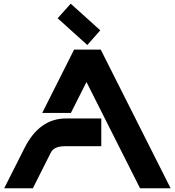

<svg xmlns="http://www.w3.org/2000/svg" viewBox="-20 -1001 930 1021"><path d="M2.4 0 110.4 -213.9Q189.5 -371.1 331.1 -371.1H518.6V-223.6H327.6Q267.6 -223.6 251 -190.9L154.8 0ZM887.2 0H724.6L439.9 -564.9L356.9 -400.4H204.6L374 -737.3H515.6ZM356 -981.4 513.2 -839.8 444.3 -761.7 286.6 -903.8Z"/></svg>

Font: Newest Shape
Style: Bold
Weight: 700
Designer: Wojciech Kalinowski "wmk69" (wmk69@o2.pl)
Foundry: Wojciech Kalinowski "wmk69" (wmk69@o2.pl)
Version: Version 1.0.0; 2022-02-24